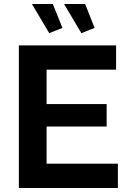

<svg xmlns="http://www.w3.org/2000/svg" viewBox="-20 -936 641 956"><path d="M567 -121V0H74V-710H558V-589H212V-418H511V-306H212V-121ZM299 -916H404L451 -797L385 -771ZM139 -916H243L291 -797L225 -771Z"/></svg>

Font: Raleway
Style: Bold
Weight: 700
Designer: Matt McInerney, Pablo Impallari, Rodrigo Fuenzalida
Foundry: Matt McInerney, Pablo Impallari, Rodrigo Fuenzalida
Version: Version 4.026